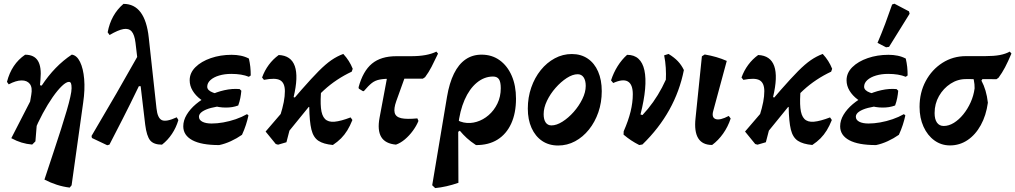

<svg xmlns="http://www.w3.org/2000/svg" viewBox="-20 -758 5372 1016"><path d="M348.7 234.7Q313.2 230.2 280.4 219.6Q247.7 209.1 215.2 192.3Q240.9 114.4 263.1 47.5Q285.4 -19.4 302.9 -74.4Q320.5 -129.5 333 -172.4Q345.5 -215.3 352.1 -245.2Q358.8 -275 358.8 -291.1Q358.8 -309.6 355.6 -317.1Q352.4 -324.7 344.9 -324.7Q330.4 -324.7 307.7 -303Q285 -281.4 258.8 -244Q232.7 -206.6 206.5 -158.1Q180.3 -109.6 158.7 -56.8L150.3 7Q120.9 4.5 94.2 -3.6Q67.5 -11.7 39.8 -26.8L184.4 -308.4L200.7 -305.1Q268.7 -408.4 359.9 -469Q386.7 -465.1 403.6 -430.4Q420.6 -395.7 425.4 -339.8Q430.2 -283.9 420.2 -215.3L358.9 222.5ZM150.3 7 106.3 -26.8 145.5 -256.5Q152.4 -295 137.9 -313.8Q123.4 -332.7 94 -332.4Q64.6 -332.1 26.2 -311.6L16.9 -324.8Q40.9 -419.3 113 -468.5Q160.8 -468.5 180.6 -436.2Q200.5 -404 194.1 -337.1L167.4 -10Z M837.2 7.5Q793.3 7.5 774.6 -15.2Q756 -37.9 748.4 -98.1L697 -532Q691.8 -574.4 676.5 -591.8Q661.2 -609.1 632.9 -604.1Q604.7 -599.1 559.9 -572.7L549.7 -587.1Q567.2 -680.9 633.4 -737.5Q690.8 -737.5 724.1 -692.8Q757.5 -648.1 767.1 -559.7L808.1 -184.5Q813.6 -132.6 836.8 -122.2Q860 -111.9 915.2 -137.3L923.9 -122.8Q912.3 -83.1 889.9 -49.5Q867.6 -15.9 837.2 7.5ZM547.3 10.5 466.5 -27.8 464.3 -38.5Q535.8 -159.3 597.1 -265.5Q658.3 -371.6 713.6 -470.1L755.8 -301.7H714.7Q667.5 -203.8 629.4 -129.4Q591.4 -54.9 559.1 7.4Z M1139.8 9.7Q1045.2 9.7 997.5 -16.3Q949.8 -42.3 949.8 -89.6Q949.8 -120.9 967.9 -151Q986.1 -181.2 1016.8 -207.1Q1047.6 -233.1 1086.6 -252.2Q1125.6 -271.4 1167.3 -280.7Q1209.1 -290.1 1248.2 -286.6L1257.1 -277.8Q1255.5 -259.1 1251.8 -239.7Q1248.1 -220.4 1240.6 -199.8Q1201.1 -201.7 1163.8 -198.3Q1126.6 -194.8 1097 -187Q1067.4 -179.2 1050.1 -167.3Q1032.8 -155.3 1032.8 -140.3Q1032.8 -123.4 1050.8 -113.9Q1068.9 -104.4 1100.2 -104.4Q1128.7 -104.4 1161.7 -110.2Q1194.8 -116.1 1227.3 -127.2Q1259.8 -138.4 1287.1 -154L1294.8 -147.3Q1289.5 -122.6 1281.2 -97Q1272.9 -71.4 1260.6 -44.7Q1233.2 -25.5 1201.9 -11.1Q1170.7 3.3 1139.8 9.7ZM1174.9 -188.8Q1137.4 -188.8 1103.1 -200.4Q1068.8 -211.9 1041.9 -232.1Q1014.9 -252.3 999.3 -278.3Q983.7 -304.3 983.7 -333.2Q983.7 -372.4 1014.3 -402.7Q1044.9 -433 1095.7 -450.5Q1146.5 -468 1205.7 -468Q1231.1 -468 1254.1 -463.3Q1277.2 -458.6 1297 -448.1Q1302.2 -425.9 1304.6 -403.9Q1306.9 -381.8 1306.8 -358.6L1296.9 -351.6Q1259.9 -367 1203.9 -367Q1168.6 -367 1139.7 -358.4Q1110.8 -349.8 1093.7 -334.4Q1076.6 -318.9 1076.6 -299.1Q1076.6 -279.4 1107.7 -267.8Q1138.8 -256.2 1192.7 -254.6L1240.6 -199.8Q1224.4 -193.8 1208.4 -191.3Q1192.3 -188.8 1174.9 -188.8Z M1451.3 7.5 1439.3 4.1 1385.5 -61.9 1574.6 -282.1Q1629.5 -344.6 1666.5 -381.9Q1703.6 -419.1 1733.7 -439.8Q1763.9 -460.5 1796.6 -472.6Q1813.6 -454.2 1825.6 -435.1Q1837.7 -416.1 1846.5 -394L1841.2 -378.8Q1800.3 -359.6 1763.6 -335.2Q1726.9 -310.9 1694.3 -281Q1661.7 -251.1 1632.2 -215ZM1451.8 7.5 1425.1 -38.5Q1448.7 -101.2 1462.2 -144.2Q1475.7 -187.1 1481.6 -218.1Q1487.5 -249 1487.5 -275.5Q1487.5 -319.1 1462.5 -333.4Q1437.5 -347.6 1376.7 -335.4L1366.8 -347.9Q1380.2 -385 1402.5 -415Q1424.7 -445 1455 -466.9Q1520.3 -464.1 1540 -408.2Q1559.7 -352.3 1533.7 -244.1L1555.8 -236.9L1495.7 -5.3ZM1741.4 9.2Q1691.9 4.7 1665 -13Q1638 -30.8 1627.8 -72.8Q1617.6 -114.7 1616.4 -191.8L1608 -193.4L1680.3 -291Q1674.4 -226.6 1678.4 -186.3Q1682.4 -146 1699.7 -128.5Q1717 -111.1 1750 -113.9Q1783.1 -116.8 1835.3 -136.7L1844.8 -123Q1832.3 -91.7 1817.8 -68.1Q1803.2 -44.5 1785 -26.1Q1766.8 -7.7 1741.4 9.2Z M2075.3 7.3Q2018.7 2.3 1997.4 -33.1Q1976.2 -68.5 1988.4 -134.5L2042 -420.6H2148.1L2076.9 -222.7Q2063 -183.4 2068.5 -161.3Q2074.1 -139.2 2103 -132.6Q2132 -126.1 2188.6 -131.6L2194.3 -118.1Q2183.8 -92.1 2164.7 -66Q2145.7 -40 2122.4 -20.4Q2099.2 -0.9 2075.3 7.3ZM1899.9 -275.9 1878.8 -288.9 1877.4 -295.9Q1900.5 -381.8 1948.2 -421.2Q1995.9 -460.6 2077 -460.6H2152.5Q2198.8 -460.6 2232.1 -466.8Q2265.4 -473 2289.2 -484.9L2297.9 -474.2Q2278.7 -433.4 2263.6 -404.4Q2248.6 -375.4 2229.4 -349.6L2217.5 -341.7H2055.9Q2014.5 -341.7 1990 -337.1Q1965.5 -332.6 1947.7 -318.7Q1929.9 -304.7 1905.4 -275.9Z M2282.8 237.3 2267.1 222.2 2345.4 -245.5Q2357.7 -318.7 2382.2 -368.3Q2406.7 -418 2443.3 -443.4Q2479.9 -468.8 2528.3 -468.8Q2583.1 -468.8 2624 -439.3Q2664.9 -409.8 2687.7 -357.5Q2710.5 -305.2 2710.5 -235.8Q2710.5 -159.3 2685.1 -104Q2659.8 -48.7 2612.6 -19.2Q2565.4 10.2 2498.7 9.7Q2470.4 -8.9 2450.2 -27.4Q2430.1 -45.9 2413.2 -66.3L2353.9 -26.3L2370 -145Q2398.6 -117 2433.3 -109.9Q2468 -102.9 2502.5 -113.4Q2537 -123.8 2565.7 -148.7Q2594.5 -173.6 2612.2 -210.1Q2629.9 -246.6 2629.9 -291.4Q2629.9 -324 2620.4 -338.5Q2610.9 -353 2588.9 -353Q2542.6 -353 2503.2 -320.5Q2463.9 -287.9 2438.4 -229.5Q2412.9 -171.1 2404.6 -93.8L2405.8 209.4Q2373 220.7 2342.8 227.5Q2312.5 234.4 2282.8 237.3Z M2933.5 12Q2884.5 12 2848.5 -12.4Q2812.6 -36.9 2792.8 -80.9Q2773 -124.9 2773 -183.4Q2773 -242.4 2791.2 -294.8Q2809.4 -347.2 2841.5 -387Q2873.5 -426.7 2915.8 -449.4Q2958 -472.1 3005.9 -472.1Q3054.4 -472.1 3090.1 -447.9Q3125.8 -423.7 3145 -379.4Q3164.3 -335.1 3164.3 -275.6Q3164.3 -216.1 3146.4 -164.2Q3128.4 -112.2 3096.6 -72.5Q3064.8 -32.8 3023.1 -10.4Q2981.4 12 2933.5 12ZM2898.1 -94.4Q2925.1 -94.4 2956.5 -114.3Q2987.9 -134.2 3015.8 -165.7Q3043.7 -197.3 3061.6 -233.8Q3079.5 -270.3 3079.5 -303.5Q3079.5 -332.4 3068.3 -348.8Q3057.1 -365.2 3036.8 -365.2Q3010.3 -365.2 2979.1 -345.1Q2948 -324.9 2920 -293.1Q2892.1 -261.4 2874.4 -224.6Q2856.8 -187.8 2856.8 -154Q2856.8 -125.6 2867.5 -110Q2878.2 -94.4 2898.1 -94.4Z M3362.7 9.5Q3338.9 -2.6 3319.5 -15.5Q3300 -28.5 3279.7 -45.5L3280.3 -63.1Q3427 -166.2 3503.5 -336.5Q3505 -365.8 3503.1 -398.8Q3501.2 -431.8 3494.5 -465.2L3517.8 -472.5Q3548.1 -454.1 3567 -434.1Q3586 -414.1 3598.9 -387.4Q3554.5 -163.4 3379.6 6.5ZM3280.3 -63.1Q3305.1 -119.6 3316.9 -167.8Q3328.6 -216 3328.6 -259.3Q3328.6 -311.4 3302.6 -326.7Q3276.6 -342 3224.9 -318.7L3213.4 -332.6Q3226.7 -373.5 3248.2 -407.8Q3269.8 -442.2 3298.4 -467.9Q3335.7 -467.9 3358.5 -447.1Q3381.2 -426.3 3390 -385.9Q3398.8 -345.4 3393.7 -286.9Q3388.6 -228.3 3369.3 -152.4L3410.3 -139.4Z M3748.4 9.1Q3644.9 9.1 3660.6 -133.2L3694.2 -460.1L3709.2 -469.7Q3741.4 -464.2 3770.2 -455.9Q3799 -447.5 3825.8 -435.7L3754.5 -171.9Q3744.2 -136.2 3766.9 -128Q3789.7 -119.8 3836.3 -144.5L3846.5 -131Q3832.2 -87.3 3806.6 -51.2Q3781.1 -15.1 3748.4 9.1Z M3988.3 7.5 3976.3 4.1 3922.5 -61.9 4111.6 -282.1Q4166.5 -344.6 4203.5 -381.9Q4240.6 -419.1 4270.7 -439.8Q4300.9 -460.5 4333.6 -472.6Q4350.6 -454.2 4362.6 -435.1Q4374.7 -416.1 4383.5 -394L4378.2 -378.8Q4337.3 -359.6 4300.6 -335.2Q4263.9 -310.9 4231.3 -281Q4198.7 -251.1 4169.2 -215ZM3988.8 7.5 3962.1 -38.5Q3985.7 -101.2 3999.2 -144.2Q4012.7 -187.1 4018.6 -218.1Q4024.5 -249 4024.5 -275.5Q4024.5 -319.1 3999.5 -333.4Q3974.5 -347.6 3913.7 -335.4L3903.8 -347.9Q3917.2 -385 3939.5 -415Q3961.7 -445 3992 -466.9Q4057.3 -464.1 4077 -408.2Q4096.7 -352.3 4070.7 -244.1L4092.8 -236.9L4032.7 -5.3ZM4278.4 9.2Q4228.9 4.7 4202 -13Q4175 -30.8 4164.8 -72.8Q4154.6 -114.7 4153.4 -191.8L4145 -193.4L4217.3 -291Q4211.4 -226.6 4215.4 -186.3Q4219.4 -146 4236.7 -128.5Q4254 -111.1 4287 -113.9Q4320.1 -116.8 4372.3 -136.7L4381.8 -123Q4369.3 -91.7 4354.8 -68.1Q4340.2 -44.5 4322 -26.1Q4303.8 -7.7 4278.4 9.2Z M4615.8 9.7Q4521.2 9.7 4473.5 -16.3Q4425.8 -42.3 4425.8 -89.6Q4425.8 -120.9 4443.9 -151Q4462.1 -181.2 4492.8 -207.1Q4523.6 -233.1 4562.6 -252.2Q4601.6 -271.4 4643.3 -280.7Q4685.1 -290.1 4724.2 -286.6L4733.1 -277.8Q4731.5 -259.1 4727.8 -239.7Q4724.1 -220.4 4716.6 -199.8Q4677.1 -201.7 4639.8 -198.3Q4602.6 -194.8 4573 -187Q4543.4 -179.2 4526.1 -167.3Q4508.8 -155.3 4508.8 -140.3Q4508.8 -123.4 4526.8 -113.9Q4544.9 -104.4 4576.2 -104.4Q4604.7 -104.4 4637.7 -110.2Q4670.8 -116.1 4703.3 -127.2Q4735.8 -138.4 4763.1 -154L4770.8 -147.3Q4765.5 -122.6 4757.2 -97Q4748.9 -71.4 4736.6 -44.7Q4709.2 -25.5 4677.9 -11.1Q4646.7 3.3 4615.8 9.7ZM4650.9 -188.8Q4613.4 -188.8 4579.1 -200.4Q4544.8 -211.9 4517.9 -232.1Q4490.9 -252.3 4475.3 -278.3Q4459.7 -304.3 4459.7 -333.2Q4459.7 -372.4 4490.3 -402.7Q4520.9 -433 4571.7 -450.5Q4622.5 -468 4681.7 -468Q4707.1 -468 4730.1 -463.3Q4753.2 -458.6 4773 -448.1Q4778.2 -425.9 4780.6 -403.9Q4782.9 -381.8 4782.8 -358.6L4772.9 -351.6Q4735.9 -367 4679.9 -367Q4644.6 -367 4615.7 -358.4Q4586.8 -349.8 4569.7 -334.4Q4552.6 -318.9 4552.6 -299.1Q4552.6 -279.4 4583.7 -267.8Q4614.8 -256.2 4668.7 -254.6L4716.6 -199.8Q4700.4 -193.8 4684.4 -191.3Q4668.3 -188.8 4650.9 -188.8ZM4793.3 -685.2 4684.6 -510.1 4668.9 -507.7 4623.5 -531.1Q4645 -581.3 4664.2 -632.2Q4683.3 -683.1 4700.8 -734.2L4713 -738.4L4790.1 -697.9Z M5007.1 11.5Q4961 11.5 4924.5 -14.9Q4887.9 -41.4 4867 -87.6Q4846 -133.7 4846 -192.3Q4846 -268.3 4878.6 -329Q4911.1 -389.6 4966.8 -425.3Q5022.6 -461 5091.7 -461H5193.1Q5239.8 -461 5270.3 -466.7Q5300.9 -472.5 5323.4 -484.9L5332.2 -474.7Q5314 -431.5 5298.4 -401.9Q5282.9 -372.4 5264.1 -346.9L5253.2 -339L5093 -339.5Q5048.2 -339.9 5010.1 -315.2Q4972 -290.4 4948.8 -249.7Q4925.6 -209 4925.6 -159.7Q4925.6 -126.9 4938.2 -109.1Q4950.8 -91.4 4973.9 -91.4Q5000.8 -91.4 5027.6 -107.9Q5054.3 -124.5 5077.3 -152.7Q5100.3 -180.9 5116.3 -216.4Q5132.3 -251.9 5137.3 -290.4Q5137.7 -312.2 5133.4 -332.9Q5129.1 -353.6 5119.6 -363.8L5195.9 -365.1L5173.4 -331.5Q5186.6 -306.8 5195.1 -278Q5203.6 -249.2 5207.5 -214.5Q5198.3 -146.9 5170 -95.8Q5141.8 -44.7 5099.9 -16.6Q5058 11.5 5007.1 11.5Z"/></svg>

Font: Alegreya
Style: Italic
Weight: 400
Italic angle: -7°
Designer: Juan Pablo del Peral
Foundry: Huerta Tipografica
Version: Version 2.009